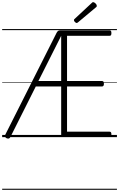

<svg xmlns="http://www.w3.org/2000/svg" viewBox="-20 -1264 1098 1770"><path d="M990 0H571Q557 0 550.5 -5.5Q544 -11 544 -23V-467H310L76 -1Q70 11 61 13Q52 15 40 10Q29 4 26 -4Q23 -12 29 -23L502 -962Q509 -975 516.5 -979.5Q524 -984 540 -984H990Q999 -984 1003 -978.5Q1007 -973 1007 -959Q1007 -945 1003 -939.5Q999 -934 990 -934H598V-517H921Q929 -517 933.5 -511.5Q938 -506 938 -492Q938 -479 933.5 -473Q929 -467 921 -467H598V-50H990Q999 -50 1003 -44.5Q1007 -39 1007 -25Q1007 -11 1003 -5.5Q999 0 990 0ZM334 -517H544V-934ZM687 -1052Q680 -1052 671 -1061Q662 -1070 662 -1076Q662 -1079 662.5 -1082.5Q663 -1086 667 -1089L824 -1235Q828 -1239 831 -1241.5Q834 -1244 839 -1244Q845 -1244 853 -1238.5Q861 -1233 866.5 -1225.5Q872 -1218 872 -1211Q872 -1206 871 -1203Q870 -1200 864 -1196L700 -1059Q696 -1056 693 -1054Q690 -1052 687 -1052ZM0 476H1058V486H0ZM0 -20H1058V0H0ZM0 -505H1058V-500H0ZM0 -996H1058V-986H0Z"/></svg>

Font: Playwrite PL Guides
Style: Regular
Weight: 400
Designer: Veronika Burian, José Scaglione
Foundry: TypeTogether
Version: Version 1.003